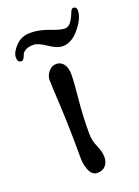

<svg xmlns="http://www.w3.org/2000/svg" viewBox="-167 -699 550 761"><g transform="rotate(-20 108.5 -318.0)"><path d="M66 -73Q66 -199 61 -294Q56 -389 56 -406Q56 -423 69.5 -439.5Q83 -456 102 -456Q121 -456 133 -440.5Q145 -425 145 -395.5Q145 -366 138 -296.5Q131 -227 131 -152Q131 -122 143.5 -94.5Q156 -67 156 -44.5Q156 -22 143.5 -8Q131 6 109.5 6Q88 6 77 -18Q66 -42 66 -73ZM256 -626Q256 -594 223 -553.5Q190 -513 152 -513Q128 -513 95.5 -535.5Q63 -558 42.5 -558Q22 -558 10 -551Q-2 -544 -5 -536Q-13 -513 -22 -513Q-39 -513 -39 -534.5Q-39 -556 -14.5 -581.5Q10 -607 47.5 -607Q85 -607 125 -591.5Q165 -576 182.5 -576Q200 -576 211 -592.5Q222 -609 228 -625.5Q234 -642 241 -642Q256 -642 256 -626Z"/></g></svg>

Font: Macondo
Style: Regular
Weight: 400
Version: Version 2.001